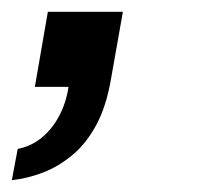

<svg xmlns="http://www.w3.org/2000/svg" viewBox="-24 -147 336 325"><path d="M-4 158 6 105Q28 101 46 86.5Q64 72 76 49.5Q88 27 92 0H35L57 -127H184L164 -14Q156 33 139 64.5Q122 96 98.5 115.5Q75 135 49 145Q23 155 -4 158Z"/></svg>

Font: Archivo SemiExpanded Medium
Style: Italic
Weight: 500
Width: 6
Italic angle: -10°
Designer: Hector Gatti
Foundry: Omnibus-Type
Version: Version 2.001